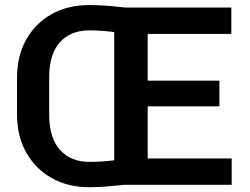

<svg xmlns="http://www.w3.org/2000/svg" viewBox="-20 -741 1004 770"><path d="M337.4 -720.7Q375 -720.7 411.1 -717.8Q447.3 -714.8 480 -710.9H907.7V-605H572.3V-417.5H859.9V-314.5H572.3V-105.5H909.2V0H480Q447.3 3.4 411.6 6.6Q376 9.8 338.4 9.8Q252.4 9.8 187 -27.1Q121.6 -64 85 -129.6Q48.3 -195.3 48.3 -281.2V-429.7Q48.3 -516.1 84.7 -581.5Q121.1 -647 186.3 -683.8Q251.5 -720.7 337.4 -720.7ZM177.2 -281.2Q177.2 -187.5 220.9 -139.6Q264.6 -91.8 338.4 -91.8Q364.3 -91.8 389.4 -93.5Q414.6 -95.2 438 -98.1V-612.3Q414.6 -615.7 389.2 -617.4Q363.8 -619.1 337.4 -619.1Q263.7 -619.1 220.5 -571.8Q177.2 -524.4 177.2 -430.7Z"/></svg>

Font: Vazirmatn RD SemiBold
Style: Regular
Weight: 600
Designer: Saber Rastikerdar
Foundry: Saber Rastikerdar
Version: Version 32.102